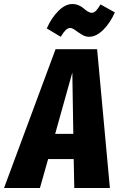

<svg xmlns="http://www.w3.org/2000/svg" viewBox="-72 -941 595 961"><path d="M279.8 -800.8Q267.1 -800.8 256.6 -790.3Q246.1 -779.8 231.9 -756.8L162.1 -798.8Q185.5 -851.6 220.2 -886.2Q254.9 -920.9 290 -920.9Q307.1 -920.9 322.5 -914.1Q337.9 -907.2 346.9 -898.9Q356 -890.6 366.9 -883.8Q377.9 -877 387.2 -877Q397.9 -877 408 -886.7Q418 -896.5 431.2 -918.9L502.9 -878.9Q479 -825.2 444.1 -791Q409.2 -756.8 373 -756.8Q355.5 -756.8 337.6 -767.8Q319.8 -778.8 304.9 -789.8Q290 -800.8 279.8 -800.8ZM206.1 -694.8H414.1L478 0H299.8L296.9 -145H168.9L127.9 0H-51.8ZM204.1 -271H294.9L290 -578.1Z"/></svg>

Font: Fira Sans Compressed ExtraBold
Style: Italic
Weight: 800
Width: 3
Italic angle: -8°
Designer: Carrois Corporate & Edenspiekermann AG
Foundry: Carrois Corporate GbR & Edenspiekermann AG
Version: Version 4.203;PS 004.203;hotconv 1.0.88;makeotf.lib2.5.64775